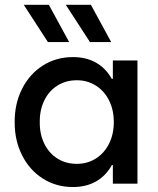

<svg xmlns="http://www.w3.org/2000/svg" viewBox="-20 -751 645 785"><path d="M445.3 -252Q445.3 -301.8 425.8 -340.6Q406.2 -379.4 371.8 -401.1Q337.4 -422.9 293.9 -422.9Q249.5 -422.9 214.8 -401.1Q180.2 -379.4 161.1 -340.3Q142.1 -301.3 142.6 -252Q142.1 -202.6 161.1 -163.6Q180.2 -124.5 214.8 -102.8Q249.5 -81.1 293.9 -81.1Q337.4 -81.1 371.8 -102.8Q406.2 -124.5 425.8 -163.3Q445.3 -202.1 445.3 -252ZM441.4 0V-76.2H437.5Q412.6 -31.7 372.3 -9Q332 13.7 278.3 13.7Q209.5 13.7 155 -21Q100.6 -55.7 70.1 -116.5Q39.6 -177.2 40 -252Q39.6 -326.7 70.1 -387.5Q100.6 -448.2 155 -482.9Q209.5 -517.6 278.3 -517.6Q332 -517.6 372.1 -495.1Q412.1 -472.7 437 -428.7H441.4V-503.9H542V0ZM77.1 -731.4H179.7L262.7 -579.1H175.8ZM249 -731.4H351.6L434.6 -579.1H347.7Z"/></svg>

Font: Wanted Sans Medium
Style: Regular
Weight: 500
Designer: Original Design by Kil Hyung-jin and Kang Hanbin, Wanted Lab, Inc; Hangeul from Source Han Sans by Jang Soo-young and Ka
Foundry: Wanted Lab, Inc.
Version: Version 1.001